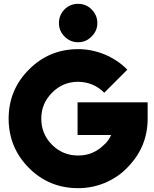

<svg xmlns="http://www.w3.org/2000/svg" viewBox="-20 -968 804 1000"><path d="M487 -848Q487 -889 457 -919Q428 -948 387 -948Q345 -948 316 -919Q287 -889 287 -848Q287 -807 316 -778Q345 -748 387 -748Q428 -748 457 -778Q487 -807 487 -848ZM387 -712Q237 -712 132 -607Q25 -501 25 -350Q25 -200 130 -94Q235 12 387 12Q459 12 525 -15Q558 -29 587.5 -48.5Q617 -68 642 -94Q749 -201 749 -350V-435H384V-265H559Q552 -250 543 -237Q534 -224 522 -214Q466 -158 387 -158Q307 -158 251 -214Q195 -270 195 -350Q195 -429 251 -485Q307 -542 387 -542Q467 -541 523 -485L643 -605Q618 -631 588.5 -650.5Q559 -670 526 -684Q492 -698 457.5 -705Q423 -712 387 -712Z"/></svg>

Font: Unageo
Style: Black
Weight: 900
Designer: Richard Sepsi
Foundry: Richard Sepsi
Version: Version 2.000